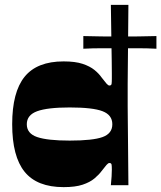

<svg xmlns="http://www.w3.org/2000/svg" viewBox="-20 -760 662 788"><path d="M241 8Q132 8 81 -55Q30 -118 30 -250Q30 -382 81 -445Q132 -508 241 -508Q289 -508 319 -498Q349 -488 367.5 -473Q386 -458 397 -442Q410 -425 417 -417Q424 -409 429 -409Q437 -409 438 -416Q439 -423 439 -436Q439 -442 439 -460Q439 -478 438.5 -513Q438 -548 437 -603.5Q436 -659 435 -740H507Q506 -638 505.5 -573.5Q505 -509 504.5 -472Q504 -435 504 -416Q504 -397 504 -388Q504 -379 504 -370Q504 -361 504 -352Q504 -343 504 -324Q504 -305 504.5 -268Q505 -231 505.5 -166.5Q506 -102 507 0H435Q437 -18 438 -35.5Q439 -53 439 -64Q439 -77 438 -84Q437 -91 429 -91Q424 -91 417 -83Q410 -75 397 -58Q386 -43 367.5 -27.5Q349 -12 319 -2Q289 8 241 8ZM266 -183Q361 -183 401 -197.5Q441 -212 441 -250Q441 -288 401 -303.5Q361 -319 266 -319Q175 -319 132.5 -303.5Q90 -288 90 -250Q90 -212 132.5 -197.5Q175 -183 266 -183ZM322 -560V-612Q360 -611 397.5 -610.5Q435 -610 472 -610Q510 -610 547.5 -610.5Q585 -611 622 -612V-560Q585 -562 547.5 -562Q510 -562 472 -562Q435 -562 397 -562Q359 -562 322 -560Z"/></svg>

Font: Ojuju ExtraBold
Style: Regular
Weight: 800
Designer: Chisaokwu Joboson, Mirko Velimirovic
Foundry: Udi Foundry
Version: Version 1.000